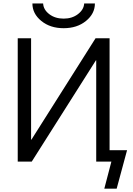

<svg xmlns="http://www.w3.org/2000/svg" viewBox="-20 -957 786 1137"><path d="M478.5 -936.5H542Q542 -876 489.3 -833Q436.5 -790 356.9 -790Q277.3 -790 224.6 -833Q171.9 -876 171.9 -936.5H235.4Q237.3 -899.4 272 -873Q306.6 -846.7 356.9 -846.7Q407.2 -846.7 441.9 -873.5Q476.6 -900.4 478.5 -936.5ZM628.9 -67.4H732.4L670.9 160.2H597.7L639.6 0H628.9H588.9H549.8V-599.6H547.9L168 0H85V-730.5H164.1V-129.9H166L545.9 -730.5H628.9Z"/></svg>

Font: Mgen+ 1c regular
Style: Regular
Weight: 400
Designer: [Source Han Sans]
Ryoko NISHIZUKA  (kana & ideographs); Paul D. Hunt (Latin, Greek & Cyrillic); Wenlong ZHANG  (bopomofo
Version: Version 1.059.20150602